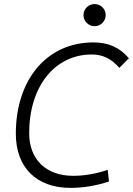

<svg xmlns="http://www.w3.org/2000/svg" viewBox="-20 -911 652 941"><path d="M325.2 9.8C387.7 9.8 450.7 -0.5 514.2 -21.5L507.8 -78.6C450.2 -59.1 394 -49.3 338.4 -49.3C205.6 -49.3 123 -129.4 123 -258.8C123 -486.8 248 -644 429.7 -644C483.4 -644 525.4 -623.5 564.9 -578.6L611.8 -625.5C565.4 -679.2 511.2 -703.1 437.5 -703.1C210.9 -703.1 57.6 -522.5 57.6 -255.4C57.6 -90.3 158.7 9.8 325.2 9.8ZM443.4 -782.7C473.6 -782.7 498 -807.1 498 -836.9C498 -867.2 473.6 -891.1 443.4 -891.1C413.6 -891.1 389.2 -867.2 389.2 -836.9C389.2 -807.1 413.6 -782.7 443.4 -782.7Z"/></svg>

Font: Cascadia Mono NF Light
Style: Italic
Weight: 300
Italic angle: -10°
Monospace: yes
Designer: Aaron Bell
Foundry: Saja Typeworks
Version: Version 2404.023